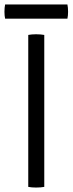

<svg xmlns="http://www.w3.org/2000/svg" viewBox="-23 -840 326 863"><path d="M104 -683Q111 -684.5 120.2 -685.2Q129.5 -686 139 -686Q149.5 -686 159 -685.2Q168.5 -684.5 176 -683V0Q168.5 1.5 159 2.2Q149.5 3 139 3Q129.5 3 120.2 2.2Q111 1.5 104 0ZM0 -756Q-1.5 -763 -2.2 -770.2Q-3 -777.5 -3 -787Q-3 -797.5 -2.2 -805Q-1.5 -812.5 0 -820H280Q281.5 -812.5 282.2 -805Q283 -797.5 283 -787Q283 -769.5 280 -756Z"/></svg>

Font: Signika Negative Light
Style: Regular
Weight: 300
Designer: Anna Giedry
Foundry: Anna Giedry
Version: Version 2.001